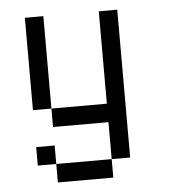

<svg xmlns="http://www.w3.org/2000/svg" viewBox="-45 -480 590 647"><g transform="rotate(-5 250.0 -157.0)"><path d="M62.5 0H125V62.5H62.5ZM125 62.5H312.5V125H125ZM312.5 -437.5H375V62.5H312.5V-62.5H125V-125H312.5ZM62.5 -437.5H125V-125H62.5Z"/></g></svg>

Font: Pixel Operator Mono
Style: Regular
Weight: 400
Monospace: yes
Designer: Jayvee Enaguas (HarvettFox96)
Version: 2016.04.25